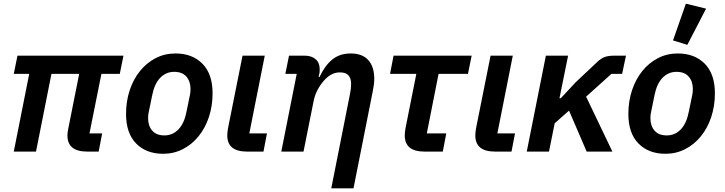

<svg xmlns="http://www.w3.org/2000/svg" viewBox="-20 -825 3948 1045"><path d="M454 0Q347 0 347 -88Q347 -104 352 -127L411 -423H260L176 0H55L139 -423H55L75 -522H652L632 -423H532L467 -99H536L517 0Z M868 12Q776 12 721 -44Q666 -100 666 -205Q666 -274 686 -334Q706 -394 742 -438.5Q778 -483 827 -508.5Q876 -534 935 -534Q1027 -534 1082 -478Q1137 -422 1137 -317Q1137 -248 1117 -188Q1097 -128 1061 -83.5Q1025 -39 975.5 -13.5Q926 12 868 12ZM875 -88Q920 -88 951.5 -121Q983 -154 995 -217L1013 -304Q1015 -314 1016 -321.5Q1017 -329 1017 -340Q1017 -382 994.5 -408Q972 -434 928 -434Q883 -434 851.5 -401Q820 -368 808 -305L790 -217Q788 -209 787 -201Q786 -193 786 -182Q786 -140 808.5 -114Q831 -88 875 -88Z M1414 0H1324Q1217 0 1217 -88Q1217 -95 1218 -105.5Q1219 -116 1221 -127L1300 -522H1421L1337 -99H1433Z M1511 0 1595 -423H1533L1553 -522H1639Q1675 -522 1697.5 -503Q1720 -484 1720 -449Q1720 -442 1719.5 -433.5Q1719 -425 1717 -420L1714 -406H1719Q1748 -468 1788.5 -501Q1829 -534 1889 -534Q1952 -534 1984.5 -498Q2017 -462 2017 -396Q2017 -379 2014.5 -361.5Q2012 -344 2008 -324L1904 200H1783L1885 -314Q1891 -342 1891 -369Q1891 -398 1877 -414.5Q1863 -431 1830 -431Q1804 -431 1782 -418.5Q1760 -406 1742 -385Q1722 -362 1707.5 -334Q1693 -306 1687 -275L1632 0Z M2290 0Q2183 0 2183 -88Q2183 -95 2184 -105.5Q2185 -116 2187 -127L2246 -423H2103L2122 -522H2547L2527 -423H2367L2303 -99H2409L2390 0Z M2764 0H2674Q2567 0 2567 -88Q2567 -95 2568 -105.5Q2569 -116 2571 -127L2650 -522H2771L2687 -99H2783Z M3077 -223 2999 -154 2968 0H2847L2951 -522H3072L3025 -290H3032L3113 -377L3232 -489Q3252 -508 3272 -515Q3292 -522 3323 -522H3387L3366 -423H3308L3170 -299L3313 0H3173Z M3602 12Q3510 12 3455 -44Q3400 -100 3400 -205Q3400 -274 3420 -334Q3440 -394 3476 -438.5Q3512 -483 3561 -508.5Q3610 -534 3669 -534Q3761 -534 3816 -478Q3871 -422 3871 -317Q3871 -248 3851 -188Q3831 -128 3795 -83.5Q3759 -39 3709.5 -13.5Q3660 12 3602 12ZM3609 -88Q3654 -88 3685.5 -121Q3717 -154 3729 -217L3747 -304Q3749 -314 3750 -321.5Q3751 -329 3751 -340Q3751 -382 3728.5 -408Q3706 -434 3662 -434Q3617 -434 3585.5 -401Q3554 -368 3542 -305L3524 -217Q3522 -209 3521 -201Q3520 -193 3520 -182Q3520 -140 3542.5 -114Q3565 -88 3609 -88ZM3721 -581 3643 -605 3713 -805 3823 -778Z"/></svg>

Font: IBM Plex Sans SmBld
Style: Italic
Weight: 600
Italic angle: -11°
Designer: Mike Abbink, Paul van der Laan, Pieter van Rosmalen
Foundry: Bold Monday
Version: Version 3.005